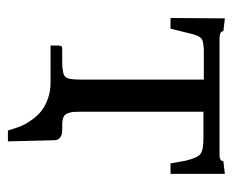

<svg xmlns="http://www.w3.org/2000/svg" viewBox="-72 -411 594 490"><g transform="rotate(90 225.0 -166.0)"><path d="M265.1 -77.1Q265.1 -62.5 265.6 -56.4Q266.1 -50.3 269 -42Q272 -33.7 279.3 -30.8Q286.6 -27.8 298.8 -27.8H307.1Q316.4 -27.8 322.3 -26.6Q328.1 -25.4 333 -20.5Q337.9 -15.6 337.9 -6.8L340.8 110.8H313Q313 110.4 311.5 105.7Q310.1 101.1 309.1 98.1Q305.7 86.4 300.8 75.2Q295.9 64 285.9 49.8Q275.9 35.6 263.4 25.6Q251 15.6 231.2 8.5Q211.4 1.5 188 2H96.2V-19Q96.2 -22 98.1 -25.9Q100.1 -27.8 106 -27.8H144Q152.3 -27.8 162.1 -29.8Q175.3 -31.2 179.2 -40.5Q183.1 -49.8 183.1 -75.2V-389.2H109.9Q101.1 -389.2 97.2 -388.2Q83 -387.7 77.1 -381.8Q71.3 -376 66.9 -359.9Q65.9 -356.4 61.5 -337.9Q57.1 -319.3 53.2 -304.2H25.9L26.9 -442.9L60.1 -439Q59.1 -435.1 63.2 -432.4Q67.4 -429.7 76.2 -429.2H375Q391.1 -429.2 391.1 -439L423.8 -442.9V-304.2H397Q390.1 -340.8 390.1 -342.8Q382.8 -372.6 373.3 -380.4Q363.8 -388.2 332 -388.2H265.1Z"/></g></svg>

Font: Common Serif News
Style: Regular
Weight: 450
Designer: Philipp H. Poll, Khaled Hosny
Foundry: Stefan Peev, Context Ltd.
Version: Version 1.026